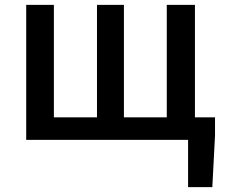

<svg xmlns="http://www.w3.org/2000/svg" viewBox="-20 -571 917 784"><path d="M87 0H748V193H847L858 -18V-92H776V-551H661V-92H486V-551H376V-92H200V-551H87Z"/></svg>

Font: Noto Sans CJK TC Medium
Style: Regular
Weight: 500
Designer: Ryoko NISHIZUKA 西塚涼子 (kana, bopomofo & ideographs); Paul D. Hunt (Latin, Greek & Cyrillic); Sandoll Communications 산돌커뮤니
Foundry: Adobe
Version: Version 2.004;hotconv 1.0.118;makeotfexe 2.5.65603